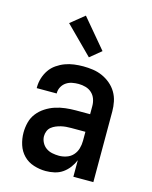

<svg xmlns="http://www.w3.org/2000/svg" viewBox="-116 -844 733 928"><g transform="rotate(15 250.0 -380.0)"><path d="M203 8Q173 8 143 -1.5Q113 -11 92 -32.5Q71 -54 61.5 -83.5Q52 -113 52 -144Q52 -170 58.5 -195.5Q65 -221 81 -241.5Q97 -262 119.5 -276.5Q142 -291 166.5 -299Q191 -307 217 -310Q243 -313 269 -313H340V-354Q340 -372 334 -389Q328 -406 315 -418Q302 -430 284.5 -435Q267 -440 249 -440Q233 -440 217 -437Q201 -434 187.5 -425Q174 -416 166 -401.5Q158 -387 158 -371V-368H58V-373Q58 -396 65 -418.5Q72 -441 85 -460Q98 -479 117.5 -492.5Q137 -506 158.5 -514Q180 -522 203 -525Q226 -528 249 -528Q273 -528 297.5 -524.5Q322 -521 344.5 -511Q367 -501 386 -485Q405 -469 417.5 -448Q430 -427 435 -402.5Q440 -378 440 -354V0H340V-83Q332 -63 318.5 -45Q305 -27 287 -14.5Q269 -2 247 3Q225 8 203 8ZM246 -80Q265 -80 284 -86.5Q303 -93 316 -107.5Q329 -122 334.5 -141Q340 -160 340 -180V-225H269Q256 -225 243.5 -224Q231 -223 218.5 -220Q206 -217 194 -212Q182 -207 172 -199Q162 -191 157 -178.5Q152 -166 152 -153Q152 -137 160 -121.5Q168 -106 181.5 -96.5Q195 -87 212 -83.5Q229 -80 246 -80ZM263 -577 128 -712 197 -768 319 -623Z"/></g></svg>

Font: Iosevka Semibold
Style: Regular
Weight: 600
Monospace: yes
Designer: Belleve Invis
Foundry: Belleve Invis
Version: Version 33.2.3; ttfautohint (v1.8.4)